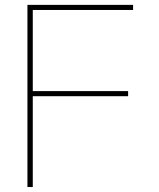

<svg xmlns="http://www.w3.org/2000/svg" viewBox="-20 -752 641 772"><path d="M90.3 0V-732.4H515.1V-711.9H111.8V-385.7H495.1V-365.2H111.8V0Z"/></svg>

Font: Kumbh Sans Thin
Style: Regular
Weight: 250
Version: Version 1.004